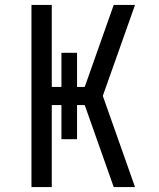

<svg xmlns="http://www.w3.org/2000/svg" viewBox="-20 -755 640 775"><path d="M107 0V-735H189V-404H228V-542H291V-404H322L381 -571L439 -735H525L395 -368L525 0H439L322 -331H291V-193H228V-331H189V0Z"/></svg>

Font: Iosevka Aile
Style: Regular
Weight: 400
Designer: Belleve Invis
Foundry: Belleve Invis
Version: Version 28.0.1; ttfautohint (v1.8.4)